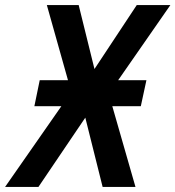

<svg xmlns="http://www.w3.org/2000/svg" viewBox="-76 -734 689 754"><path d="M-56 0H75L259 -272L327 0H456L365 -317H477L499 -419H388L593 -714H461L295 -463L233 -714H108L191 -419H80L59 -317H165Z"/></svg>

Font: Noto Sans SemiCondensed SemiBold
Style: Italic
Weight: 600
Width: 4
Italic angle: -12°
Designer: Monotype Design Team
Foundry: Monotype Imaging Inc.
Version: Version 2.013